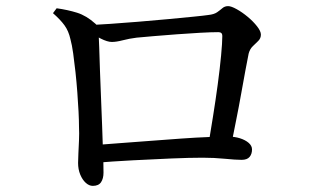

<svg xmlns="http://www.w3.org/2000/svg" viewBox="-20 -655 1040 627"><path d="M660 -179Q667 -221 675.5 -274Q684 -327 691 -379Q698 -431 702 -473.5Q706 -516 706 -538Q706 -550 693 -550Q670 -550 634 -548Q598 -546 557.5 -543Q517 -540 482 -537Q447 -534 426 -532Q402 -529 381 -523.5Q360 -518 345 -518Q331 -518 309 -529Q287 -540 272 -551V-573Q296 -574 339 -577Q382 -580 431.5 -584Q481 -588 528.5 -592.5Q576 -597 611.5 -600.5Q647 -604 660 -606Q679 -608 689 -615Q699 -622 706.5 -628.5Q714 -635 725 -635Q735 -635 753 -625Q771 -615 789 -600Q807 -585 819.5 -569Q832 -553 832 -542Q832 -530 823.5 -521.5Q815 -513 805.5 -504Q796 -495 792 -480Q788 -460 781.5 -425.5Q775 -391 767.5 -348.5Q760 -306 751 -261.5Q742 -217 734 -176ZM283 -48Q271 -48 260 -58Q249 -68 242 -85Q235 -102 235 -123Q235 -134 236 -154Q237 -174 238 -197Q239 -220 238 -240Q238 -261 236.5 -290.5Q235 -320 232.5 -353.5Q230 -387 226.5 -419.5Q223 -452 219 -480.5Q215 -509 210 -527Q204 -554 190.5 -572.5Q177 -591 153 -612L165 -628Q201 -623 231.5 -613.5Q262 -604 291 -578Q298 -572 299.5 -566Q301 -560 302 -548Q303 -533 304 -500Q305 -467 306.5 -423.5Q308 -380 310 -333.5Q312 -287 313.5 -244Q315 -201 316 -170Q317 -148 317.5 -131Q318 -114 318 -91Q318 -72 310 -60Q302 -48 283 -48ZM286 -181Q323 -184 371 -187.5Q419 -191 471 -195Q523 -199 572 -202.5Q621 -206 661 -207.5Q701 -209 725 -209Q746 -209 763.5 -203.5Q781 -198 792 -188.5Q803 -179 803 -167Q803 -152 795 -142.5Q787 -133 769 -133Q750 -133 714.5 -136.5Q679 -140 642 -140Q600 -140 540 -137.5Q480 -135 414 -131.5Q348 -128 286 -123Z"/></svg>

Font: Noto Serif JP ExtraLight Medium
Style: Regular
Weight: 500
Version: Version 2.003-H1;hotconv 1.1.1;makeotfexe 2.6.0